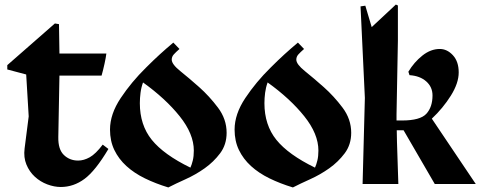

<svg xmlns="http://www.w3.org/2000/svg" viewBox="-20 -808 2109 843"><path d="M456 -154Q399 -58 351 -22.5Q303 13 247 13Q218 13 187.5 1.5Q157 -10 133 -32Q109 -54 96 -85.5Q83 -117 88 -156L106 -297L95 -481L12 -503V-522L221 -705L239 -702L241 -573H447Q445 -556 439 -528.5Q433 -501 426 -476H241L236 -206Q235 -152 260.5 -127.5Q286 -103 323 -103Q348 -103 374 -117.5Q400 -132 431 -173Z M741 -621 768 -593Q752 -579 743 -569Q734 -559 734 -546Q734 -526 772 -495.5Q810 -465 854.5 -425.5Q899 -386 937 -335.5Q975 -285 975 -225Q975 -173 946.5 -135Q918 -97 878.5 -69Q839 -41 794.5 -21Q750 -1 719 15Q663 -2 616 -25Q569 -48 535 -79Q501 -110 482 -149.5Q463 -189 463 -239Q463 -307 510 -377.5Q557 -448 621 -511Q654 -544 682 -569.5Q710 -595 741 -621ZM594 -355Q594 -259 646.5 -194Q699 -129 816 -72Q822 -85 826.5 -103.5Q831 -122 831 -147Q831 -220 769 -297.5Q707 -375 608 -446Q600 -424 597 -400.5Q594 -377 594 -355Z M1288 -621 1315 -593Q1299 -579 1290 -569Q1281 -559 1281 -546Q1281 -526 1319 -495.5Q1357 -465 1401.5 -425.5Q1446 -386 1484 -335.5Q1522 -285 1522 -225Q1522 -173 1493.5 -135Q1465 -97 1425.5 -69Q1386 -41 1341.5 -21Q1297 -1 1266 15Q1210 -2 1163 -25Q1116 -48 1082 -79Q1048 -110 1029 -149.5Q1010 -189 1010 -239Q1010 -307 1057 -377.5Q1104 -448 1168 -511Q1201 -544 1229 -569.5Q1257 -595 1288 -621ZM1141 -355Q1141 -259 1193.5 -194Q1246 -129 1363 -72Q1369 -85 1373.5 -103.5Q1378 -122 1378 -147Q1378 -220 1316 -297.5Q1254 -375 1155 -446Q1147 -424 1144 -400.5Q1141 -377 1141 -355Z M1572 0 1582 -378 1563 -780 1584 -783 1612 -689 1718 -788 1727 -784V-629L1721 -306V-279H1745Q1825 -279 1852 -308.5Q1879 -338 1879 -389Q1879 -426 1851.5 -450.5Q1824 -475 1778 -478L1773 -493Q1798 -535 1834.5 -564Q1871 -593 1911 -593Q1943 -593 1968.5 -565.5Q1994 -538 1994 -490Q1994 -443 1959.5 -388Q1925 -333 1876 -287L2069 0H1889L1752 -236H1722L1723 -184L1729 0Z"/></svg>

Font: Trickster
Style: Regular
Weight: 400
Designer: Jean-Baptiste Morizot
Foundry: Jean-Baptiste Morizot
Version: Version 2.000;PS 2.0;hotconv 1.0.88;makeotf.lib2.5.647800